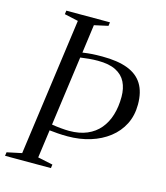

<svg xmlns="http://www.w3.org/2000/svg" viewBox="-123 -828 790 914"><g transform="rotate(15 272.0 -371.5)"><path d="M-12.5 0 -10 -18 63 -33.5 156 -710 88 -725 90.5 -743H305.5L303 -725L235 -710L216 -570Q244 -574 263.5 -575.2Q283 -576.5 312.5 -576.5Q388.5 -576.5 437.8 -557.8Q487 -539 511.2 -500Q535.5 -461 535.5 -399.5Q535.5 -345 513.8 -302Q492 -259 453 -228.8Q414 -198.5 362.2 -182.5Q310.5 -166.5 250.5 -166.5Q224.5 -166.5 202.2 -168.2Q180 -170 161 -172L142 -33.5L216 -18L213.5 0ZM212 -544.5 165 -201.5Q185 -198 209.5 -195.8Q234 -193.5 251 -193.5Q301.5 -193.5 339 -209.5Q376.5 -225.5 401.2 -255Q426 -284.5 438.2 -325Q450.5 -365.5 450.5 -414.5Q450.5 -456 435.2 -486.8Q420 -517.5 386.5 -534.5Q353 -551.5 298 -551.5Q276.5 -551.5 254.2 -549.5Q232 -547.5 212 -544.5Z"/></g></svg>

Font: Merriweather 144pt Light
Style: Italic
Weight: 300
Italic angle: -7.8°
Version: Version 2.101